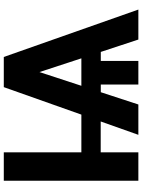

<svg xmlns="http://www.w3.org/2000/svg" viewBox="115 -883 768 1038"><g transform="rotate(-90 499.0 -364.0)"><path d="M41 -727.5H194.3V-308.1H398.4L546.9 -727.5H710L966.3 0H804.2L737.3 -203.1H688.5V0H561V-203.1H519.5L453.1 0H289.1L361.3 -203.6H194.3V0H41ZM554.2 -308.1H702.6L628.4 -534.7Z"/></g></svg>

Font: Inter Tight Stencil
Style: Bold
Weight: 700
Designer: Rasmus Andersson
Foundry: rsms
Version: Version 3.004;Glyphs 3.1.2 (3151)